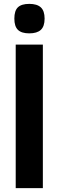

<svg xmlns="http://www.w3.org/2000/svg" viewBox="-20 -970 301 990"><path d="M61 -740H201V0H61ZM131 -798Q91 -798 72.5 -816Q54 -834 54 -874Q54 -915 72.5 -932.5Q91 -950 131 -950Q171 -950 190.5 -932Q210 -914 210 -874Q210 -834 190.5 -816Q171 -798 131 -798Z"/></svg>

Font: Encode Sans Compressed
Style: Bold
Weight: 700
Designer: Pablo Impallari, Andres Torresi
Foundry: Pablo Impallari, Andres Torresi
Version: Version 1.000; ttfautohint (v1.00) -l 8 -r 50 -G 200 -x 14 -